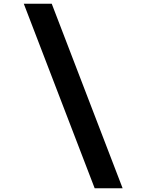

<svg xmlns="http://www.w3.org/2000/svg" viewBox="-20 -868 790 1036"><path d="M490.9 148 108.3 -848H259.1L641.7 148Z"/></svg>

Font: Martian Mono VF sWd Rg
Style: Regular
Weight: 400
Width: 6
Monospace: yes
Designer: Roman Shamin
Foundry: Evil Martians
Version: Version 1.100